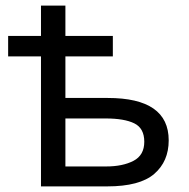

<svg xmlns="http://www.w3.org/2000/svg" viewBox="-20 -664 674 684"><path d="M213 -644V-536H382V-463H213V-315H364Q581 -315 581 -164Q581 -89 529.5 -44.5Q478 0 362 0H126V-463H9V-536H126V-644ZM356 -242H213V-71H358Q417 -71 455.5 -91Q494 -111 494 -159Q494 -207 458.5 -224.5Q423 -242 356 -242Z"/></svg>

Font: Go Noto Kurrent-Regular
Style: Regular
Weight: 400
Designer: Monotype Design Team
Foundry: Monotype Imaging Inc.
Version: Version 2.012; ttfautohint (v1.8.4.7-5d5b)